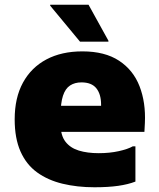

<svg xmlns="http://www.w3.org/2000/svg" viewBox="-20 -780 670 811"><path d="M379 11Q306 11 244 -4Q182 -19 136.5 -52Q91 -85 66.5 -140.5Q42 -196 42 -276Q42 -367 77 -431Q112 -495 176 -529Q240 -563 328 -563Q423 -563 483 -523.5Q543 -484 569.5 -415.5Q596 -347 592 -261L590 -223H160V-333H407V-338Q407 -382 387 -407Q367 -432 324 -432Q296 -432 276 -419Q256 -406 246 -375.5Q236 -345 236 -294V-255Q236 -208 256.5 -181.5Q277 -155 313 -144Q349 -133 397 -133Q443 -133 481.5 -141.5Q520 -150 541 -162H552V-13Q521 -1 479 5Q437 11 379 11ZM318 -604 192 -756V-760H354L438 -608V-604Z"/></svg>

Font: Kufam ExtraBold
Style: Regular
Weight: 800
Designer: Wael Morcos, Artur Schmal
Foundry: Original Type
Version: Version 1.300; ttfautohint (v1.8.3)